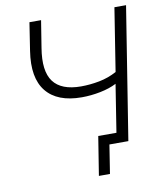

<svg xmlns="http://www.w3.org/2000/svg" viewBox="-93 -780 855 1008"><g transform="rotate(-10 335.0 -276.0)"><path d="M411 153H352L385 -54H482L522 -308Q485 -289 435 -279Q385 -269 336 -269Q206 -269 147 -342Q88 -415 110 -556L133 -705H195L172 -561Q152 -440 194.5 -383Q237 -326 342 -326Q390 -326 439.5 -335.5Q489 -345 533 -369L586 -705H648L536 0H435Z"/></g></svg>

Font: Nunito Sans Light
Style: Italic
Weight: 300
Italic angle: -9°
Designer: Vernon Adams
Foundry: Vernon Adams
Version: Version 3.006; ttfautohint (v1.8.3)